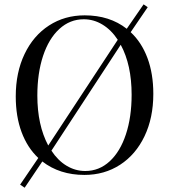

<svg xmlns="http://www.w3.org/2000/svg" viewBox="-20 -793 781 886"><path d="M687.5 -359.9Q687.5 -249.5 647 -164.6Q606.4 -79.6 534.2 -32.7Q461.9 14.2 369.6 14.2Q255.4 14.2 175.3 -47.9L93.8 73.2L72.8 59.1L156.7 -64Q106.4 -111.3 79.6 -183.3Q52.7 -255.4 52.7 -348.1Q52.7 -458.5 93.3 -543.5Q133.8 -628.4 206.1 -675.3Q278.3 -722.2 370.6 -722.2Q485.8 -722.2 564.9 -660.2L642.6 -772.9L661.6 -759.8L583 -644.5Q633.3 -597.7 660.4 -525.4Q687.5 -453.1 687.5 -359.9ZM152.3 -352.1Q152.3 -215.8 202.6 -121.6L523.4 -609.4Q493.7 -654.8 453.1 -679.4Q412.6 -704.1 366.7 -704.1Q302.7 -704.1 253.9 -659.4Q205.1 -614.7 178.7 -534.9Q152.3 -455.1 152.3 -352.1ZM587.4 -356Q587.4 -493.7 537.1 -586.4L217.3 -97.7Q247.1 -52.2 287.4 -28.1Q327.6 -3.9 373.5 -3.9Q437.5 -3.9 486.1 -48.6Q534.7 -93.3 561 -173.1Q587.4 -252.9 587.4 -356Z"/></svg>

Font: Playfair Display SC
Style: Regular
Weight: 400
Designer: Claus Eggers Sørensen
Foundry: Claus Eggers Sørensen
Version: Version 1.004;PS 001.004;hotconv 1.0.70;makeotf.lib2.5.58329